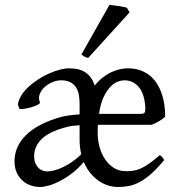

<svg xmlns="http://www.w3.org/2000/svg" viewBox="-20 -747 732 782"><path d="M652.8 -272Q643.1 -262.2 628.4 -253.7Q613.8 -245.1 598.1 -238.8H378.9Q377.9 -230.5 377.9 -221.7V-204.1Q377.9 -175.8 385.5 -148.2Q393.1 -120.6 407.7 -98.6Q422.4 -76.7 443.6 -63.2Q464.8 -49.8 492.2 -49.8Q507.3 -49.8 521.2 -51.5Q535.2 -53.2 551 -59.8Q566.9 -66.4 585.9 -79.6Q605 -92.8 630.9 -115.2Q637.2 -111.8 641.8 -105.5Q646.5 -99.1 648.9 -95.2Q619.6 -60.1 595.2 -38.6Q570.8 -17.1 548.6 -5.4Q526.4 6.3 505.1 10.5Q483.9 14.6 460.9 14.6Q439.5 14.6 418.7 7.8Q397.9 1 379.6 -12.2Q361.3 -25.4 346.4 -44.2Q331.5 -63 321.3 -87.4Q300.3 -62 275.6 -43Q251 -23.9 226.6 -11Q202.1 2 180.2 8.3Q158.2 14.6 143.1 14.6Q125.5 14.6 106.9 8.8Q88.4 2.9 73.5 -9.8Q58.6 -22.5 48.8 -42.5Q39.1 -62.5 39.1 -90.8Q39.1 -119.6 50.5 -146.2Q62 -172.9 85 -195.8Q107.9 -218.8 143.1 -237.5Q178.2 -256.3 226.1 -270Q242.2 -274.4 262.5 -277.1Q282.7 -279.8 304.2 -281.2V-323.2Q304.2 -342.3 301.3 -359.9Q298.3 -377.4 290 -390.6Q281.7 -403.8 266.8 -411.9Q252 -419.9 228 -419.9Q212.4 -419.9 194.6 -412.8Q176.8 -405.8 162.8 -393.3Q148.9 -380.9 142.1 -364.5Q135.3 -348.1 142.6 -330.1Q144 -325.7 133.5 -320.3Q123 -314.9 108.6 -310.5Q94.2 -306.2 79.8 -304Q65.4 -301.8 59.6 -303.2L52.7 -320.8Q55.2 -339.8 66.9 -358.4Q78.6 -377 96.2 -393.3Q113.8 -409.7 135.5 -423.6Q157.2 -437.5 179.4 -447.5Q201.7 -457.5 223.1 -463.1Q244.6 -468.8 261.2 -468.8Q304.2 -468.8 329.3 -451.2Q354.5 -433.6 365.7 -398.4Q381.3 -418 398.9 -431.6Q416.5 -445.3 434.3 -453.4Q452.1 -461.4 469 -465.1Q485.8 -468.8 500 -468.8Q529.8 -468.8 552.7 -460.2Q575.7 -451.7 592.5 -437.3Q609.4 -422.9 621.1 -403.3Q632.8 -383.8 639.9 -362.1Q647 -340.3 649.9 -317.1Q652.8 -293.9 652.8 -272ZM311 -118.7Q307.6 -132.8 305.9 -147.5Q304.2 -162.1 304.2 -178.2V-236.8Q288.1 -235.8 275.4 -234.4Q262.7 -232.9 256.8 -231Q183.6 -212.9 151.4 -182.4Q119.1 -151.9 119.1 -111.8Q119.1 -92.3 125 -80.1Q130.9 -67.9 139.2 -60.8Q147.5 -53.7 156.5 -51.3Q165.5 -48.8 171.9 -48.8Q185.1 -48.8 201.7 -53.2Q218.3 -57.6 236.6 -66.2Q254.9 -74.7 273.9 -87.9Q293 -101.1 311 -118.7ZM485.8 -419.9Q474.6 -419.9 459.7 -414.6Q444.8 -409.2 430.2 -394.3Q415.5 -379.4 402.6 -352.8Q389.6 -326.2 383.3 -283.2H553.2Q563.5 -283.2 567.6 -286.9Q571.8 -290.5 571.8 -300.8Q571.8 -324.2 566.9 -345.7Q562 -367.2 551.8 -383.5Q541.5 -399.9 525.1 -409.9Q508.8 -419.9 485.8 -419.9ZM339.4 -511.2Q330.6 -512.7 323.7 -516.6Q316.9 -520.5 311.5 -524.9L425.8 -727.1Q431.6 -726.6 441.2 -725.3Q450.7 -724.1 461.2 -722.7Q471.7 -721.2 481.4 -719.2Q491.2 -717.3 496.6 -715.8L507.8 -696.8Z"/></svg>

Font: Gentium Plus
Style: Regular
Weight: 400
Designer: J. Victor Gaultney, Annie Olsen, Iska Routamaa
Foundry: SIL International
Version: Version 1.510